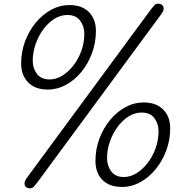

<svg xmlns="http://www.w3.org/2000/svg" viewBox="-20 -1024 996 1044"><path d="M143.5 0Q133 0 125.5 -4.2Q118 -8.5 115 -16Q112 -23.5 114.2 -33.8Q116.5 -44 125 -55.5L800 -972Q811 -986.5 819.2 -995.2Q827.5 -1004 839.5 -1004Q853.5 -1004 861.8 -996.5Q870 -989 869.8 -976.5Q869.5 -964 858 -948.5L183 -32Q172 -17.5 163.8 -8.8Q155.5 0 143.5 0ZM240 -537Q171 -537 133 -576Q95 -615 95 -679Q95 -742 116.2 -799Q137.5 -856 174.2 -900.5Q211 -945 258 -970.8Q305 -996.5 357 -996.5Q426 -996.5 463.8 -958Q501.5 -919.5 501.5 -855.5Q501.5 -792 480.2 -734.8Q459 -677.5 422.5 -633Q386 -588.5 339 -562.8Q292 -537 240 -537ZM250 -592Q284.5 -592 318 -612.2Q351.5 -632.5 378.8 -667.5Q406 -702.5 422.2 -747Q438.5 -791.5 438.5 -840Q438.5 -880.5 415.8 -911.5Q393 -942.5 346.5 -942.5Q308.5 -942.5 274.5 -920.8Q240.5 -899 214.2 -862.8Q188 -826.5 173 -782.2Q158 -738 158 -693Q158 -653 180.8 -622.5Q203.5 -592 250 -592ZM643.5 -7.5Q574.5 -7.5 536.8 -46Q499 -84.5 499 -148.5Q499 -212 520.2 -269.2Q541.5 -326.5 578 -371Q614.5 -415.5 661.8 -441.2Q709 -467 760.5 -467Q829.5 -467 867.5 -428.2Q905.5 -389.5 905.5 -326.5Q905.5 -263 884.2 -205.8Q863 -148.5 826.2 -103.8Q789.5 -59 742.5 -33.2Q695.5 -7.5 643.5 -7.5ZM654 -61.5Q688.5 -61.5 721.8 -81.8Q755 -102 782.2 -137Q809.5 -172 825.8 -217Q842 -262 842 -311Q842 -351 819.5 -381.5Q797 -412 750 -412Q712 -412 678.2 -390.2Q644.5 -368.5 618.2 -332.5Q592 -296.5 577 -252.5Q562 -208.5 562 -164Q562 -123.5 584.5 -92.5Q607 -61.5 654 -61.5Z"/></svg>

Font: Edu SA Hand Cursive
Style: Regular
Weight: 400
Designer: Tina and Corey Anderson, Eben Sorkin, Mirko Velimirovic
Foundry: Google for Education
Version: Version 2.000